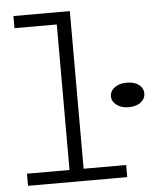

<svg xmlns="http://www.w3.org/2000/svg" viewBox="-51 -729 631 773"><g transform="rotate(-5 265.0 -343.0)"><path d="M203 -8V-686H260V-8ZM31 0V-49H432V0ZM32 -637V-686H258V-637ZM462 -280Q433 -280 414 -294.5Q395 -309 395 -329Q395 -351 414 -365Q433 -379 462 -379Q494 -379 512 -365Q530 -351 530 -329Q530 -309 512 -294.5Q494 -280 462 -280Z"/></g></svg>

Font: BioRhyme SemiExpanded Light
Style: Regular
Weight: 300
Width: 6
Designer: Aoife Mooney
Foundry: Aoife Mooney Type
Version: Version 1.600;gftools[0.9.33]